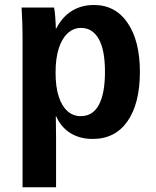

<svg xmlns="http://www.w3.org/2000/svg" viewBox="-20 -559 640 786"><path d="M201.2 -528.3Q204.1 -518.1 206.3 -487.3Q208.5 -456.5 208.5 -442.4H210.4Q233.9 -488.8 273.2 -513.7Q312.5 -538.6 364.7 -538.6Q452.6 -538.6 502.7 -464.8Q552.7 -391.1 552.7 -265.1Q552.7 -135.7 502.2 -63Q451.7 9.8 359.4 9.8Q307.1 9.8 268.6 -13.9Q230 -37.6 209.5 -83.5H208.5L209.5 3.4V207.5H72.3V-413.1Q72.3 -461.9 68.4 -528.3ZM207.5 -261.7Q207.5 -203.6 220.2 -164.3Q232.9 -125 256.1 -104.2Q279.3 -83.5 310.5 -83.5Q359.9 -83.5 384.8 -129.9Q409.7 -176.3 409.7 -265.1Q409.7 -355 384 -399.9Q358.4 -444.8 311.5 -444.8Q281.2 -444.8 257.3 -423.1Q233.4 -401.4 220.5 -360.8Q207.5 -320.3 207.5 -261.7Z"/></svg>

Font: Cousine
Style: Bold
Weight: 700
Monospace: yes
Designer: Steve Matteson
Foundry: Ascender Corporation
Version: Version 1.20